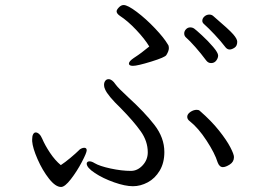

<svg xmlns="http://www.w3.org/2000/svg" viewBox="-20 -736 1040 764"><path d="M878 -547Q859 -572 834 -598.5Q809 -625 792 -640Q785 -646 785 -653Q785 -663 793.5 -670.5Q802 -678 813 -678Q823 -678 830 -671Q892 -618 908 -599.5Q924 -581 924 -570Q924 -553 913 -546Q902 -539 894 -539Q885 -539 878 -547ZM457 -673Q444 -682 444 -691Q444 -697 453 -706.5Q462 -716 472 -716Q488 -716 524.5 -688.5Q561 -661 597 -623Q633 -585 648 -559Q652 -554 652 -545Q652 -533 642 -517Q637 -508 582 -491Q527 -474 509 -474Q493 -474 493 -483Q493 -492 512 -505Q543 -525 574 -551Q556 -581 522 -617Q488 -653 457 -673ZM800 -496Q780 -523 757.5 -548.5Q735 -574 719 -588Q713 -594 713 -603Q713 -612 720 -619.5Q727 -627 737 -627Q746 -627 753 -622Q759 -618 783.5 -595.5Q808 -573 828 -549.5Q848 -526 848 -515Q848 -505 840.5 -495Q833 -485 820 -485Q808 -485 800 -496ZM325 -85Q325 -89 328 -91.5Q331 -94 336 -94Q345 -94 356 -87Q376 -75 420 -65.5Q464 -56 501 -56Q527 -56 547.5 -78Q568 -100 568 -130Q568 -174 540 -213.5Q512 -253 461 -305Q408 -356 398 -381Q394 -389 394 -398Q394 -408 399 -414.5Q404 -421 412 -421Q426 -421 440 -400Q449 -387 489 -350Q555 -290 594.5 -239Q634 -188 634 -131Q634 -88 615.5 -57Q597 -26 568 -10.5Q539 5 509 5Q478 5 434 -10.5Q390 -26 357.5 -47.5Q325 -69 325 -85ZM867 -71Q853 -71 846 -90Q835 -126 802 -176.5Q769 -227 736 -253Q725 -261 725 -271Q725 -282 737.5 -290.5Q750 -299 763 -299Q771 -299 775 -295Q821 -255 851.5 -216.5Q882 -178 896.5 -150Q911 -122 911 -111Q911 -92 894.5 -81.5Q878 -71 867 -71ZM122 -209Q129 -209 136 -202.5Q143 -196 148 -184Q159 -158 179 -128Q199 -98 222 -79Q239 -90 261 -108.5Q283 -127 294 -138Q297 -142 303.5 -145Q310 -148 315 -148Q325 -148 325 -138Q325 -128 305.5 -91Q286 -54 262 -23Q238 8 223 8Q201 8 175 -25Q149 -58 129.5 -102.5Q110 -147 108 -174V-182Q108 -195 112 -202Q116 -209 122 -209Z"/></svg>

Font: Iansui
Style: Regular
Weight: 400
Designer: But Ko / Fontworks Inc.
Foundry: zi-hi.com / Fontworks Inc.
Version: Version 1.002